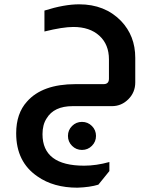

<svg xmlns="http://www.w3.org/2000/svg" viewBox="-20 -492 702 890"><path d="M186 -443Q278 -472 347 -472Q466 -472 541 -395Q607 -326 607 -224V-110Q607 -64 575 -32Q543 0 499 0H317Q230 0 196 57Q177 86 177 130Q177 276 370 276Q426 276 487 259V301L436 364Q397 376 339 378Q228 378 154 326Q55 259 55 126Q55 34 105 -21Q176 -102 330 -102H460Q485 -102 485 -127V-217Q485 -286 440.5 -326.5Q396 -367 320 -367Q271 -367 186 -346ZM360 73Q387 73 406 92Q425 111 425 138Q425 165 406 184Q387 203 360 203Q333 203 314 184Q295 165 295 138Q295 111 314 92Q333 73 360 73Z"/></svg>

Font: Almarai Bold
Style: Regular
Weight: 700
Designer: Boutros International 2019
Foundry: Created by Boutros International 2019
Version: Version 1.10